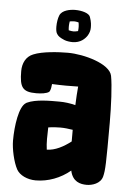

<svg xmlns="http://www.w3.org/2000/svg" viewBox="-53 -770 556 820"><g transform="rotate(5 225.0 -360.0)"><path d="M201 -598C210 -594 226 -592 236 -592C271 -592 290 -612 299 -626C306 -638 309 -648 309 -660C309 -670 309 -684 301 -706C296 -721 266 -730 236 -730C215 -730 179 -724 170 -700C165 -688 162 -669 162 -652C162 -638 164 -626 169 -620C174 -612 182 -606 201 -598ZM255 -678C256 -672 257 -664 257 -660C257 -654 257 -648 256 -641C249 -639 241 -638 236 -638C230 -638 225 -639 216 -641C215 -647 215 -654 215 -660C215 -665 216 -672 217 -679C223 -680 229 -681 236 -681C236 -681 245 -681 255 -678ZM413 -463C403 -514 290 -545 221 -545C181 -545 112 -541 74 -525C43 -513 29 -483 29 -450C29 -379 43 -361 101 -361C122 -361 146 -364 156 -372C159 -375 163 -385 164 -398C164 -401 165 -404 165 -406C207 -404 245 -404 277 -405C275 -382 273 -355 272 -325C249 -331 225 -334 203 -334C163 -334 102 -335 64 -317L61 -315C32 -298 20 -215 20 -151C20 -116 32 -60 49 -29C62 -6 95 10 131 10C184 10 237 -10 279 -45C289 2 322 10 350 10C372 10 409 0 417 -32C424 -60 425 -85 425 -264C425 -334 421 -422 413 -463ZM216 -224C234 -224 251 -222 270 -219C270 -211 270 -204 270 -196V-169C239 -145 202 -125 167 -125C165 -139 164 -155 164 -171C164 -191 165 -207 165 -220C183 -223 200 -224 216 -224Z"/></g></svg>

Font: Manosque
Style: Regular
Weight: 400
Designer: Ariel Martín Pérez
Foundry: Ariel Martín Pérez
Version: Version 1.005;hotconv 1.0.109;makeotfexe 2.5.65596